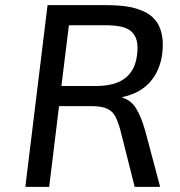

<svg xmlns="http://www.w3.org/2000/svg" viewBox="-20 -731 705 751"><path d="M220.2 -394.5H352.5Q387.7 -394.5 416.3 -401.1Q444.8 -407.7 465.6 -422.4Q486.3 -437 499.3 -460.2Q512.2 -483.4 516.1 -516.6Q520.5 -550.3 514.6 -572.5Q508.8 -594.7 493.4 -608.2Q478 -621.6 452.4 -627Q426.8 -632.3 391.6 -632.3H386.2H249.5ZM79.1 0 166 -710.9H393.6Q437.5 -710.9 471.7 -706.3Q505.9 -701.7 536.1 -689Q566.4 -676.8 585 -655.3Q603.5 -634.8 611.8 -601.3Q620.1 -567.9 614.7 -522Q606.4 -455.1 566.9 -410.2Q527.3 -365.2 455.6 -350.6Q494.1 -338.4 512.7 -306.2Q532.7 -274.4 549.3 -214.8L606.4 0H506.8L454.1 -209Q448.7 -231.4 442.9 -247.8Q437 -264.2 431.6 -274.9Q425.8 -285.6 418 -293.2Q410.2 -300.8 398.9 -305.7Q377.4 -315.9 338.4 -315.9H210.9L172.4 0Z"/></svg>

Font: Ride
Style: Italic
Weight: 400
Version: Version 3.000